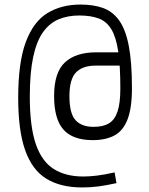

<svg xmlns="http://www.w3.org/2000/svg" viewBox="-20 -745 654 844"><path d="M285.2 -322Q285.2 -246.4 311.9 -216.9Q338.6 -187.4 391.8 -187.4Q433.4 -187.4 458.8 -202.7Q484.3 -218 496.6 -254.7Q509 -291.4 509 -356Q509 -455.9 499.6 -519Q490.3 -582.2 469.4 -616.5Q448.6 -650.8 413.9 -663.8Q379.1 -676.9 328 -676.9Q277.9 -676.9 237.7 -660.1Q197.5 -643.2 169.1 -603.5Q140.7 -563.8 125.9 -494.5Q111 -425.1 111 -320Q111 -188.6 137.4 -111.7Q163.8 -34.9 216.4 -2Q268.9 30.9 346 30.9Q372.7 30.9 406.4 26.9Q440.1 22.8 483.8 12.8L492 60Q447 70 412.5 74.5Q378 79 341 79Q247 79 184.5 41Q122 3 91 -83.5Q60 -170 60 -315Q60 -471 93.5 -560.5Q127 -650 188.5 -687.5Q250 -725 334 -725Q390 -725 432.5 -710Q475 -695 503.5 -655.5Q532 -616 546 -544Q560 -472 560 -358Q560 -269 540.2 -219Q520.5 -169 482.1 -149Q443.7 -129 387.8 -129Q300.1 -129 259 -175.2Q217.8 -221.3 217.8 -323Q217.8 -427 265.6 -471Q313.4 -515 402.4 -515H520V-456.6H400.4Q343.2 -456.6 314.2 -426.8Q285.2 -396.9 285.2 -322Z"/></svg>

Font: Intel One Mono Light
Style: Regular
Weight: 300
Monospace: yes
Designer: Fred Shallcrass
Foundry: Frere-Jones Type LLC
Version: Version 1.004